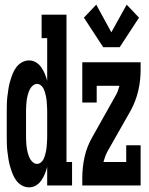

<svg xmlns="http://www.w3.org/2000/svg" viewBox="-20 -798 640 826"><path d="M105 8Q89 8 74.5 0Q60 -8 50 -21.5Q40 -35 34 -50.5Q28 -66 23.5 -81.5Q19 -97 16.5 -113Q14 -129 12 -145Q10 -161 9.5 -177.5Q9 -194 9 -210V-320Q9 -336 9.5 -352.5Q10 -369 12 -385Q14 -401 16.5 -417Q19 -433 23.5 -448.5Q28 -464 34 -479.5Q40 -495 50 -508.5Q60 -522 74.5 -530Q89 -538 105 -538Q121 -538 134.5 -530Q148 -522 157.5 -508.5Q167 -495 173 -480Q179 -465 183 -450V-634H159V-735H266V-101H290V0H183V-80Q179 -65 173 -50Q167 -35 157.5 -21.5Q148 -8 134.5 0Q121 8 105 8ZM140 -93Q148 -93 155 -98.5Q162 -104 166 -111Q170 -118 172.5 -126.5Q175 -135 177 -143Q179 -151 180 -159.5Q181 -168 181.5 -176.5Q182 -185 182.5 -193.5Q183 -202 183 -210V-320Q183 -328 182.5 -336.5Q182 -345 181.5 -353.5Q181 -362 180 -370.5Q179 -379 177 -387Q175 -395 172.5 -403.5Q170 -412 166 -419Q162 -426 155 -431.5Q148 -437 140 -437Q131 -437 124 -432Q117 -427 112 -419.5Q107 -412 104 -404Q101 -396 99 -388Q97 -380 95.5 -371.5Q94 -363 93.5 -354.5Q93 -346 92.5 -337.5Q92 -329 92 -320V-210Q92 -201 92.5 -192.5Q93 -184 93.5 -175.5Q94 -167 95.5 -158.5Q97 -150 99 -142Q101 -134 104 -126Q107 -118 112 -110.5Q117 -103 124 -98Q131 -93 140 -93ZM424 -595 341 -722 394 -778 459 -659 525 -778 578 -722 495 -595ZM334 0V-33Q334 -79 344 -123.5Q354 -168 377 -208L427 -297L477 -386Q483 -396 487 -407Q491 -418 494 -429H396V-357H334V-530H585V-497Q585 -451 574.5 -406.5Q564 -362 542 -322L441 -144Q436 -134 432 -123Q428 -112 425 -101H523V-173H585V0Z"/></svg>

Font: Iosevka Curly Slab Extended
Style: Bold
Weight: 700
Width: 7
Monospace: yes
Designer: Belleve Invis
Foundry: Belleve Invis
Version: Version 11.1.0; ttfautohint (v1.8.3)